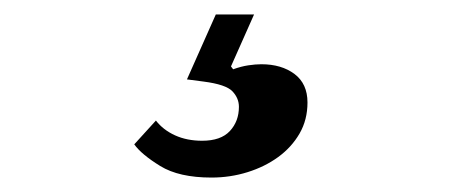

<svg xmlns="http://www.w3.org/2000/svg" viewBox="-20 -34 640 266"><path d="M273 212Q228 212 202 196Q176 180 166 166L196 133Q206 146 222.5 153.5Q239 161 260 161Q286 161 298.5 147.5Q311 134 311 114Q311 102 302 92.5Q293 83 262 79L239 76L279 -14H332L300 58L303 62Q314 58 324 56.5Q334 55 342 55Q370 55 388 68.5Q406 82 406 108Q406 132 395 151Q384 170 365.5 183.5Q347 197 323 204.5Q299 212 273 212Z"/></svg>

Font: IBM Plex Serif
Style: Bold Italic
Weight: 700
Italic angle: -14°
Designer: Mike Abbink, Paul van der Laan, Pieter van Rosmalen
Foundry: Bold Monday
Version: Version 3.001